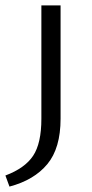

<svg xmlns="http://www.w3.org/2000/svg" viewBox="-57 -486 340 710"><path d="M-22 204 -37 163Q35 136 65.5 90Q96 44 96 -47V-466H167V-47Q167 62 118 121Q69 180 -22 204Z"/></svg>

Font: EauTestSC
Style: Regular
Weight: 400
Designer: Christian Thalmann (Catharsis Fonts)
Version: Version 0.001;PS 000.001;hotconv 1.0.88;makeotf.lib2.5.64775